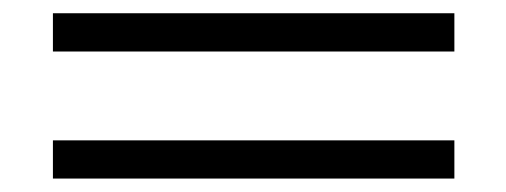

<svg xmlns="http://www.w3.org/2000/svg" viewBox="-20 -409 757 287"><path d="M59.1 -389.2H659.2V-332H59.1ZM59.1 -199.2H659.2V-142.1H59.1Z"/></svg>

Font: ø
Style: ø
Weight: 400
Designer: Samuel Oakes
Foundry: Samuel Oakes
Version: Version 1.000;PS 001.000;hotconv 1.0.88;makeotf.lib2.5.64775